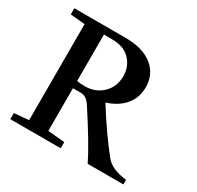

<svg xmlns="http://www.w3.org/2000/svg" viewBox="-144 -829 1019 994"><g transform="rotate(30 365.5 -331.5)"><path d="M30.3 0V-36.6L117.2 -44.4V-618.2L30.3 -626.5V-663.1H117.2H334.5Q440.4 -663.1 497.8 -616.7Q555.2 -570.3 555.2 -493.2Q555.2 -430.7 517.8 -386.2Q480.5 -341.8 413.6 -320.8Q498.5 -184.1 579.6 -83.5Q616.7 -37.1 706.1 -27.8V0H492.7Q448.2 -91.8 335.9 -263.2Q311 -300.8 280.3 -300.8H231V-45.9L331.5 -36.6V0ZM231 -621.6V-344.2Q247.1 -340.3 277.3 -340.3Q342.3 -340.3 384 -381.1Q425.8 -421.9 425.8 -484.4Q425.8 -543 387.7 -582.3Q349.6 -621.6 280.3 -621.6Z"/></g></svg>

Font: Elstob 8pt Medium
Style: Regular
Weight: 500
Designer: Peter S. Baker
Version: Version 1.015